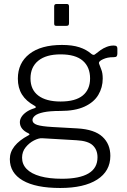

<svg xmlns="http://www.w3.org/2000/svg" viewBox="-20 -762 634 957"><path d="M546 -535Q557 -535 561 -531.5Q565 -528 565 -520V-495Q565 -486 561.5 -481.5Q558 -477 547 -477Q529 -477 517 -474.5Q505 -472 494 -467Q469 -456 474 -444Q478 -432 485 -415Q492 -398 492 -370Q492 -326 470 -289Q448 -252 401 -230.5Q354 -209 281 -209Q228 -209 197.5 -202.5Q167 -196 154.5 -185.5Q142 -175 142 -164Q142 -147 165 -139.5Q188 -132 241 -129L366 -122Q451 -117 490.5 -80.5Q530 -44 530 15Q530 91 464.5 133Q399 175 280 175Q158 175 93.5 137.5Q29 100 29 31Q29 -4 52.5 -33.5Q76 -63 121 -87Q133 -92 121 -98Q101 -107 90 -121Q79 -135 79 -153Q79 -166 87 -179Q95 -192 111 -203.5Q127 -215 153 -223Q159 -225 158.5 -228.5Q158 -232 152 -235Q110 -258 89.5 -291Q69 -324 69 -370Q69 -448 126.5 -493Q184 -538 289 -538Q340 -538 375.5 -526.5Q411 -515 436 -493Q441 -489 446 -488.5Q451 -488 456 -493Q467 -502 481 -512Q495 -522 512 -528.5Q529 -535 546 -535ZM282 -256Q356 -256 392.5 -286Q429 -316 429 -371Q429 -428 392.5 -459.5Q356 -491 282 -491Q210 -491 171 -459.5Q132 -428 132 -371Q132 -315 171 -285.5Q210 -256 282 -256ZM190 -73Q173 -74 149.5 -62Q126 -50 108 -28Q90 -6 90 24Q90 57 113 80.5Q136 104 180.5 116.5Q225 129 289 129Q376 129 421 102.5Q466 76 466 22Q466 -15 442.5 -37.5Q419 -60 361 -63ZM324 -730V-647Q324 -639 321 -636Q318 -633 309 -633H263Q255 -633 252.5 -635.5Q250 -638 250 -645V-730Q250 -742 261 -742H314Q324 -742 324 -730Z"/></svg>

Font: Libre Franklin Thin Light
Style: Regular
Weight: 300
Version: Version 3.000